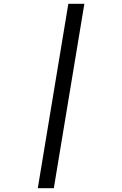

<svg xmlns="http://www.w3.org/2000/svg" viewBox="-20 -843 640 1006"><path d="M178 143 338 -823H422L262 143Z"/></svg>

Font: Iosevka Plex Etoile
Style: Italic
Weight: 400
Italic angle: -9°
Designer: Belleve Invis
Foundry: Belleve Invis
Version: Version 25.1.1; ttfautohint (v1.8.4)